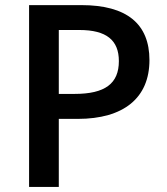

<svg xmlns="http://www.w3.org/2000/svg" viewBox="-20 -734 655 754"><path d="M566.9 -498C566.9 -640.1 478 -713.9 299.8 -713.9H94.2V0H210.9V-267.1H285.2C465.3 -267.1 566.9 -349.1 566.9 -498ZM210.9 -616.2H292C397.9 -616.2 446.8 -576.2 446.8 -494.1C446.8 -405.8 392.6 -365.2 272.9 -365.2H210.9Z"/></svg>

Font: Samim Medium
Style: Regular
Weight: 500
Foundry: DejaVu fonts team - Redesigned by Saber Rastikerdar
Version: Version 4.0.5